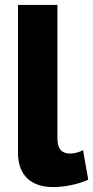

<svg xmlns="http://www.w3.org/2000/svg" viewBox="-20 -750 378 779"><path d="M53 -730H213V-187Q213 -127 264 -127Q276 -127 290.5 -130.5Q305 -134 317 -141L338 -21Q308 -7 269 1Q230 9 196 9Q127 9 90 -27Q53 -63 53 -131Z"/></svg>

Font: Oxford Sans
Style: Regular
Weight: 800
Designer: Matt McInerney, Pablo Impallari, Rodrigo Fuenzalida
Foundry: Matt McInerney, Pablo Impallari, Rodrigo Fuenzalida
Version: Version 3.000g; ttfautohint (v1.5) -l 8 -r 28 -G 28 -x 14 -D